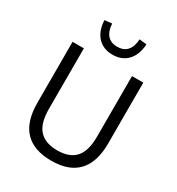

<svg xmlns="http://www.w3.org/2000/svg" viewBox="-216 -1063 1112 1206"><g transform="rotate(30 339.5 -460.0)"><path d="M340 9Q212 9 147.5 -59Q83 -127 83 -264V-705H165V-266Q165 -162 208.5 -114Q252 -66 340 -66Q428 -66 471 -114Q514 -162 514 -266V-705H596V-264Q596 -128 531.5 -59.5Q467 9 340 9ZM340 -760Q273 -760 232.5 -802.5Q192 -845 188 -923L241 -929Q244 -875 269 -846.5Q294 -818 340 -818Q387 -818 412 -846.5Q437 -875 440 -929L493 -923Q488 -845 447.5 -802.5Q407 -760 340 -760Z"/></g></svg>

Font: Nunito Sans 10pt SemiCondensed
Style: Regular
Weight: 400
Width: 4
Designer: Vernon Adams
Foundry: Vernon Adams
Version: Version 3.101;gftools[0.9.27]